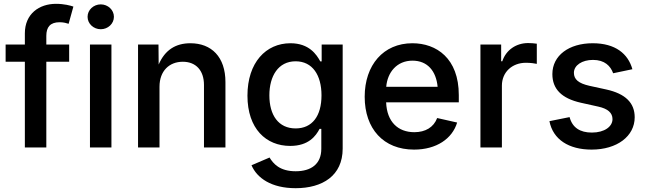

<svg xmlns="http://www.w3.org/2000/svg" viewBox="-20 -782 3429 1018"><path d="M111.8 -605V-545.9H9.8V-454.6H111.8V0H225.6V-454.6H346.7V-545.9H225.6V-591.8C225.6 -638.2 246.1 -664.1 295.9 -664.1C317.9 -664.1 333.5 -659.2 343.8 -655.8L369.1 -747.1C354 -752.4 320.3 -761.7 276.9 -761.7C188 -761.7 111.8 -709 111.8 -605Z M457 0H570.8V-545.9H457ZM514.2 -627C552.2 -627 584 -656.2 584 -692.9C584 -729.5 552.2 -758.8 514.2 -758.8C476.1 -758.8 444.3 -729.5 444.3 -692.9C444.3 -656.2 476.1 -627 514.2 -627Z M825.7 -322.3C825.7 -406.2 877.9 -454.6 949.2 -454.6C1019 -454.6 1061.5 -408.2 1061.5 -331.5V0H1175.3V-346.7C1175.3 -480.5 1101.1 -552.7 989.3 -552.7C911.6 -552.7 854.5 -517.1 821.3 -439.9L820.3 -545.9H711.9V0H825.7Z M1547.4 215.8C1689.5 215.8 1796.9 149.9 1796.9 5.9V-545.9H1685.5V-456.5H1678.2C1658.7 -492.2 1619.6 -552.7 1520 -552.7C1390.1 -552.7 1292 -450.7 1292 -274.9C1292 -99.1 1391.1 -8.3 1518.6 -8.3C1616.7 -8.3 1654.8 -61.5 1674.3 -98.6H1683.6V6.8C1683.6 88.9 1628.4 126 1547.4 126C1461.9 126 1428.2 84.5 1409.2 53.2L1313.5 94.2C1342.8 162.6 1419.4 215.8 1547.4 215.8ZM1547.4 -101.1C1456.5 -101.1 1408.2 -171.4 1408.2 -276.4C1408.2 -378.4 1455.1 -457 1547.4 -457C1636.7 -457 1684.6 -383.8 1684.6 -276.4C1684.6 -166.5 1635.3 -101.1 1547.4 -101.1Z M2175.3 11.2C2293.9 11.2 2377.9 -46.4 2403.8 -132.3L2297.9 -156.2C2279.3 -106.9 2235.4 -81.1 2176.8 -81.1C2090.3 -81.1 2031.2 -136.2 2027.3 -239.3H2412.6V-277.8C2412.6 -473.1 2293.9 -552.7 2166.5 -552.7C2012.7 -552.7 1913.6 -437 1913.6 -269C1913.6 -99.1 2013.2 11.2 2175.3 11.2ZM2027.8 -321.8C2034.2 -398.4 2084 -460.4 2167 -460.4C2247.1 -460.4 2292.5 -404.8 2300.3 -321.8Z M2527.3 0H2641.1V-328.1C2641.1 -398.9 2694.8 -449.2 2768.6 -449.2C2791.5 -449.2 2817.4 -445.8 2826.2 -443.4V-550.3C2814.5 -552.2 2793.9 -553.7 2780.3 -553.7C2717.3 -553.7 2663.1 -517.6 2643.1 -457H2637.2V-545.9H2527.3Z M3116.7 11.2C3251.5 11.2 3345.2 -59.6 3345.2 -160.2C3345.2 -236.3 3296.4 -285.2 3194.3 -307.6L3105 -327.1C3046.9 -340.3 3022.9 -361.3 3022.9 -396C3022.9 -436 3066.4 -464.4 3124 -464.4C3186.5 -464.4 3217.3 -431.6 3231 -393.6L3333 -415C3310.1 -497.1 3242.7 -552.7 3122.6 -552.7C2996.6 -552.7 2908.7 -487.8 2908.7 -389.2C2908.7 -310.1 2957.5 -260.3 3059.6 -237.3L3151.9 -216.8C3203.1 -205.6 3227.5 -183.6 3227.5 -150.4C3227.5 -110.8 3185.1 -79.1 3118.2 -79.1C3055.2 -79.1 3014.6 -105.5 3000 -161.1L2893.1 -139.6C2912.1 -42.5 2995.6 11.2 3116.7 11.2Z"/></svg>

Font: Raveo Medium
Style: Regular
Weight: 500
Designer: Jakub Foglar, Rasmus Andersson (Inter)
Foundry: Jakubfoglar.com
Version: Version 1.100;Glyphs 3.2.3 (3260)